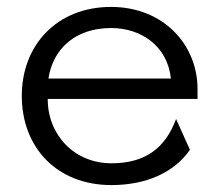

<svg xmlns="http://www.w3.org/2000/svg" viewBox="-20 -527 634 555"><path d="M43 -250C43 -100 145 8 302 8C405 8 485 -30 529 -94L489 -183C457 -97 398 -55 302 -55C195 -55 118 -137 118 -240V-241H551V-270C551 -397 453 -507 301 -507C145 -507 43 -397 43 -250ZM120 -300C133 -386 198 -446 301 -446C387 -446 464 -395 474 -300Z"/></svg>

Font: Absans
Style: Regular
Weight: 400
Designer: Valerio Monopoli
Version: Version 1.200;Glyphs 3.2 (3217)